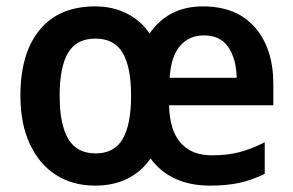

<svg xmlns="http://www.w3.org/2000/svg" viewBox="-20 -572 919 602"><path d="M616 -552Q722 -552 779.5 -486Q837 -420 837 -308V-242H510Q512 -163 546.5 -124Q581 -85 644 -85Q693 -85 731 -95Q769 -105 810 -126V-27Q772 -8 732 1Q692 10 639 10Q515 10 452 -75Q423 -33 379 -11.5Q335 10 279 10Q208 10 155.5 -23.5Q103 -57 73.5 -120.5Q44 -184 44 -272Q44 -405 104.5 -478.5Q165 -552 279 -552Q332 -552 376 -530.5Q420 -509 449 -467Q508 -552 616 -552ZM619 -461Q573 -461 544.5 -428Q516 -395 512 -328H722Q721 -387 696 -424Q671 -461 619 -461ZM279 -451Q220 -451 193.5 -406.5Q167 -362 167 -272Q167 -182 194 -136.5Q221 -91 280 -91Q338 -91 364.5 -136Q391 -181 391 -272Q391 -362 364.5 -406.5Q338 -451 279 -451Z"/></svg>

Font: Noto Sans Malayalam SemiCondensed SemiBold
Style: Regular
Weight: 600
Width: 4
Designer: Jelle Bosma - Monotype Design Team
Foundry: Monotype Imaging Inc.
Version: Version 2.104; ttfautohint (v1.8.4.7-5d5b)